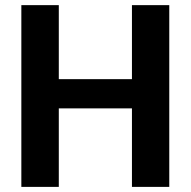

<svg xmlns="http://www.w3.org/2000/svg" viewBox="-20 -731 746 751"><path d="M210 -710.9V-421.4H496.1V-710.9H642.1V0H496.1V-307.1H210V0H63.5V-710.9Z"/></svg>

Font: Vazirmatn RD
Style: Bold
Weight: 700
Designer: Saber Rastikerdar
Foundry: Saber Rastikerdar
Version: Version 32.102